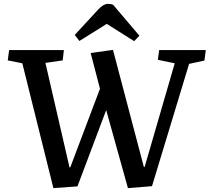

<svg xmlns="http://www.w3.org/2000/svg" viewBox="-20 -959 1080 989"><path d="M721 -99H725L880 -633L793 -651L800 -701H1040L1033 -647L954 -630L763 0L639 10L527 -392L379 1L255 10L95 -633L20 -648L27 -701H309L303 -648L214 -635L338 -97H342L495 -502L447 -686L562 -702ZM698 -775 671 -747 530 -836 389 -748 365 -779 485 -909Q500 -925 512 -932Q524 -939 535 -939Q544 -939 550.5 -938Q557 -937 563 -934Z"/></svg>

Font: Literata Medium
Style: Italic
Weight: 500
Italic angle: -2°
Designer: Latin by Veronika Burian and Jose Scaglione. Greek by Irene Vlachou. Cyrillic by Vera Evstafieva
Foundry: TypeTogether
Version: Version 3.103;gftools[0.9.29]